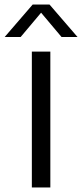

<svg xmlns="http://www.w3.org/2000/svg" viewBox="-54 -821 359 841"><path d="M85.5 0V-595H166.5V0ZM-33.5 -659 89 -801H163L285.5 -659H215.5L117.5 -775.5H134.5L36.5 -659Z"/></svg>

Font: Encode Sans SC
Style: Regular
Weight: 400
Version: Version 3.002